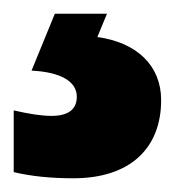

<svg xmlns="http://www.w3.org/2000/svg" viewBox="-56 -20 255 280"><path d="M179 126C179 76 144 42 86 34L100 0H24L-10 83C31 85 56 98 56 121C56 140 43 149 19 149C4 149 -14 146 -36 141V231C-11 237 18 240 51 240C134 240 179 196 179 126Z"/></svg>

Font: Noto Sans Myanmar ExtraCondensed Black
Style: Regular
Weight: 900
Width: 2
Designer: Monotype Design Team
Foundry: Monotype Imaging Inc.
Version: Version 2.107